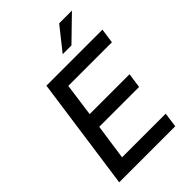

<svg xmlns="http://www.w3.org/2000/svg" viewBox="-259 -1009 1117 1117"><g transform="rotate(-45 299.5 -450.5)"><path d="M138 -697H599L586 -606H227L199 -402H527L514 -310.5H186L154.5 -91H513.5L501 0H40ZM447 -901H552L406.5 -759.5H334.5Z"/></g></svg>

Font: HK Grotesk Medium
Style: Italic
Weight: 500
Italic angle: -8°
Designer: Alfredo Marco Pradil
Foundry: Hanken Design Co.
Version: Version 3.004